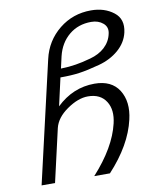

<svg xmlns="http://www.w3.org/2000/svg" viewBox="-82 -802 677 844"><g transform="rotate(-10 256.5 -380.0)"><path d="M441 -625Q448 -654 427 -672Q406 -690 374 -690Q316 -690 275 -656Q234 -622 220 -564L208 -511Q246 -512 275 -517Q302 -521 342 -532Q382 -543 407 -566Q434 -591 441 -625ZM465 -238Q440 -128 340 -20H270Q370 -130 394 -233Q408 -292 384 -330Q359 -370 303 -370Q259 -370 209 -335Q160 -301 149 -256L95 -20H35L160 -562Q178 -641 240 -691Q301 -740 382 -740Q442 -740 483 -708Q523 -677 510 -619Q500 -575 463 -543Q427 -512 376 -498Q320 -483 284 -478Q249 -473 199 -473L171 -349Q245 -420 341 -420Q417 -420 450 -368Q483 -315 465 -238Z"/></g></svg>

Font: Miedinger
Style: Italic
Weight: 400
Italic angle: -13°
Version: Version 001.000